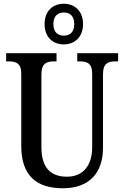

<svg xmlns="http://www.w3.org/2000/svg" viewBox="-20 -999 666 1029"><path d="M322 -761C379 -761 425 -799 425 -870C425 -941 379 -979 322 -979C264 -979 219 -941 219 -870C219 -799 264 -761 322 -761ZM322 -808C292 -808 266 -825 266 -870C266 -915 292 -932 322 -932C353 -932 378 -915 378 -870C378 -825 353 -808 322 -808ZM317 10C460 10 532 -74 532 -207V-600C532 -661 560 -670 599 -670H613V-714H394V-670H407C446 -670 474 -661 474 -604V-209C474 -116 428 -52 339 -52C257 -52 202 -94 202 -210V-600C202 -661 231 -670 270 -670H283V-714H13V-670H27C65 -670 94 -661 94 -604V-216C94 -53 181 10 317 10Z"/></svg>

Font: Noto Serif Condensed Medium
Style: Regular
Weight: 500
Width: 3
Designer: Monotype Design Team
Foundry: Monotype Imaging Inc.
Version: Version 2.015